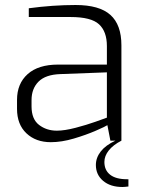

<svg xmlns="http://www.w3.org/2000/svg" viewBox="-20 -562 583 767"><path d="M493 154V183Q477 185 469 185Q421 185 392 160.5Q363 136 363 97Q363 68 382.5 43Q402 18 441 0H421L409 -62Q402 -57 363 -40Q324 -23 275 -8.5Q226 6 183 6Q123 6 85.5 -29.5Q48 -65 48 -127V-163Q48 -228 90.5 -266Q133 -304 212 -304H407V-378Q407 -436 375.5 -465Q344 -494 262 -494H95V-529Q192 -542 282 -542Q377 -542 421 -502.5Q465 -463 465 -381V0Q432 17 414.5 39Q397 61 397 85Q397 118 420 136Q443 154 487 154ZM407 -273 221 -266Q162 -264 134 -236Q106 -208 106 -162V-137Q106 -86 136 -63Q166 -40 207 -40Q238 -40 282 -51.5Q326 -63 361 -75.5Q396 -88 407 -92Z"/></svg>

Font: Exo Light
Style: Regular
Weight: 300
Designer: Natanael Gama
Foundry: Natanael Gama
Version: Version 1.500; ttfautohint (v1.6)